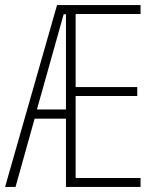

<svg xmlns="http://www.w3.org/2000/svg" viewBox="-20 -734 619 754"><path d="M532 0V-35H277V-357H519V-392H277V-679H532V-714H204L0 0H41L116 -268H239V0ZM125 -304 230 -678H239V-304Z"/></svg>

Font: Noto Sans Telugu ExtraCondensed ExtraLight
Style: Regular
Weight: 200
Width: 2
Designer: Jelle Bosma - Monotype Design Team
Foundry: Monotype Imaging Inc.
Version: Version 2.005